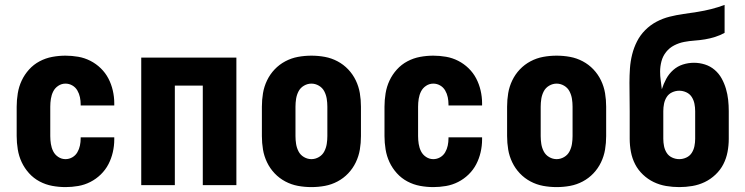

<svg xmlns="http://www.w3.org/2000/svg" viewBox="-20 -755 3040 783"><path d="M247 8Q220 8 193 3Q166 -2 141.5 -15Q117 -28 98.5 -48.5Q80 -69 68.5 -93.5Q57 -118 52.5 -145.5Q48 -173 48 -200V-320Q48 -347 52.5 -374.5Q57 -402 68.5 -426.5Q80 -451 98.5 -471.5Q117 -492 141.5 -505Q166 -518 193 -523Q220 -528 247 -528Q273 -528 299 -523.5Q325 -519 348.5 -507Q372 -495 391 -476.5Q410 -458 422 -435Q434 -412 440 -386Q446 -360 446 -334V-325H309V-329Q309 -344 306 -358.5Q303 -373 295.5 -386Q288 -399 275 -406.5Q262 -414 247 -414Q231 -414 217.5 -405Q204 -396 197 -382Q190 -368 187.5 -352Q185 -336 185 -320V-200Q185 -184 187.5 -168Q190 -152 197 -138Q204 -124 217.5 -115Q231 -106 247 -106Q262 -106 275 -113.5Q288 -121 295.5 -134Q303 -147 306 -161.5Q309 -176 309 -191V-195H446V-186Q446 -160 440 -134Q434 -108 422 -85Q410 -62 391 -43.5Q372 -25 348.5 -13Q325 -1 299 3.5Q273 8 247 8Z M556 0V-520H944V0H807V-406H693V0Z M1250 8Q1222 8 1195 3Q1168 -2 1143.5 -15Q1119 -28 1100 -48Q1081 -68 1069 -93Q1057 -118 1052.5 -145Q1048 -172 1048 -200V-320Q1048 -348 1052.5 -375Q1057 -402 1069 -427Q1081 -452 1100 -472Q1119 -492 1143.5 -505Q1168 -518 1195 -523Q1222 -528 1250 -528Q1278 -528 1305 -523Q1332 -518 1356.5 -505Q1381 -492 1400 -472Q1419 -452 1431 -427Q1443 -402 1447.5 -375Q1452 -348 1452 -320V-200Q1452 -172 1447.5 -145Q1443 -118 1431 -93Q1419 -68 1400 -48Q1381 -28 1356.5 -15Q1332 -2 1305 3Q1278 8 1250 8ZM1250 -106Q1266 -106 1280.5 -114.5Q1295 -123 1302.5 -137.5Q1310 -152 1312.5 -168Q1315 -184 1315 -200V-320Q1315 -336 1312.5 -352Q1310 -368 1302.5 -382.5Q1295 -397 1280.5 -405.5Q1266 -414 1250 -414Q1234 -414 1219.5 -405.5Q1205 -397 1197.5 -382.5Q1190 -368 1187.5 -352Q1185 -336 1185 -320V-200Q1185 -184 1187.5 -168Q1190 -152 1197.5 -137.5Q1205 -123 1219.5 -114.5Q1234 -106 1250 -106Z M1747 8Q1720 8 1693 3Q1666 -2 1641.5 -15Q1617 -28 1598.5 -48.5Q1580 -69 1568.5 -93.5Q1557 -118 1552.5 -145.5Q1548 -173 1548 -200V-320Q1548 -347 1552.5 -374.5Q1557 -402 1568.5 -426.5Q1580 -451 1598.5 -471.5Q1617 -492 1641.5 -505Q1666 -518 1693 -523Q1720 -528 1747 -528Q1773 -528 1799 -523.5Q1825 -519 1848.5 -507Q1872 -495 1891 -476.5Q1910 -458 1922 -435Q1934 -412 1940 -386Q1946 -360 1946 -334V-325H1809V-329Q1809 -344 1806 -358.5Q1803 -373 1795.5 -386Q1788 -399 1775 -406.5Q1762 -414 1747 -414Q1731 -414 1717.5 -405Q1704 -396 1697 -382Q1690 -368 1687.5 -352Q1685 -336 1685 -320V-200Q1685 -184 1687.5 -168Q1690 -152 1697 -138Q1704 -124 1717.5 -115Q1731 -106 1747 -106Q1762 -106 1775 -113.5Q1788 -121 1795.5 -134Q1803 -147 1806 -161.5Q1809 -176 1809 -191V-195H1946V-186Q1946 -160 1940 -134Q1934 -108 1922 -85Q1910 -62 1891 -43.5Q1872 -25 1848.5 -13Q1825 -1 1799 3.5Q1773 8 1747 8Z M2250 8Q2222 8 2195 3Q2168 -2 2143.5 -15Q2119 -28 2100 -48Q2081 -68 2069 -93Q2057 -118 2052.5 -145Q2048 -172 2048 -200V-320Q2048 -348 2052.5 -375Q2057 -402 2069 -427Q2081 -452 2100 -472Q2119 -492 2143.5 -505Q2168 -518 2195 -523Q2222 -528 2250 -528Q2278 -528 2305 -523Q2332 -518 2356.5 -505Q2381 -492 2400 -472Q2419 -452 2431 -427Q2443 -402 2447.5 -375Q2452 -348 2452 -320V-200Q2452 -172 2447.5 -145Q2443 -118 2431 -93Q2419 -68 2400 -48Q2381 -28 2356.5 -15Q2332 -2 2305 3Q2278 8 2250 8ZM2250 -106Q2266 -106 2280.5 -114.5Q2295 -123 2302.5 -137.5Q2310 -152 2312.5 -168Q2315 -184 2315 -200V-320Q2315 -336 2312.5 -352Q2310 -368 2302.5 -382.5Q2295 -397 2280.5 -405.5Q2266 -414 2250 -414Q2234 -414 2219.5 -405.5Q2205 -397 2197.5 -382.5Q2190 -368 2187.5 -352Q2185 -336 2185 -320V-200Q2185 -184 2187.5 -168Q2190 -152 2197.5 -137.5Q2205 -123 2219.5 -114.5Q2234 -106 2250 -106Z M2750 8Q2723 8 2696.5 3.5Q2670 -1 2646 -12.5Q2622 -24 2602 -43Q2582 -62 2570 -85.5Q2558 -109 2553 -135.5Q2548 -162 2548 -189V-302Q2548 -331 2547.5 -360Q2547 -389 2547 -418Q2547 -447 2549 -476Q2551 -505 2558 -533Q2565 -561 2578 -586.5Q2591 -612 2611.5 -632.5Q2632 -653 2657.5 -666.5Q2683 -680 2711 -687Q2739 -694 2767.5 -698Q2796 -702 2824.5 -706.5Q2853 -711 2880.5 -718Q2908 -725 2935 -735V-621Q2917 -611 2896.5 -604.5Q2876 -598 2855 -594.5Q2834 -591 2812.5 -589.5Q2791 -588 2770 -584Q2749 -580 2729.5 -570Q2710 -560 2696.5 -543Q2683 -526 2677.5 -505Q2672 -484 2672 -463Q2672 -445 2674.5 -427Q2677 -409 2679 -391Q2686 -413 2697 -433.5Q2708 -454 2725.5 -469.5Q2743 -485 2765 -492Q2787 -499 2810 -499Q2833 -499 2855 -492Q2877 -485 2894.5 -470Q2912 -455 2923 -435Q2934 -415 2940.5 -393Q2947 -371 2949.5 -348Q2952 -325 2952 -302V-189Q2952 -162 2947 -135.5Q2942 -109 2930 -85.5Q2918 -62 2898 -43Q2878 -24 2854 -12.5Q2830 -1 2803.5 3.5Q2777 8 2750 8ZM2750 -106Q2765 -106 2779 -112.5Q2793 -119 2801 -131.5Q2809 -144 2812 -159Q2815 -174 2815 -189V-302Q2815 -317 2812 -332Q2809 -347 2801 -359.5Q2793 -372 2779 -378.5Q2765 -385 2750 -385Q2735 -385 2721 -378.5Q2707 -372 2699 -359.5Q2691 -347 2688 -332Q2685 -317 2685 -302V-189Q2685 -174 2688 -159Q2691 -144 2699 -131.5Q2707 -119 2721 -112.5Q2735 -106 2750 -106Z"/></svg>

Font: Iosevka Heavy
Style: Regular
Weight: 900
Monospace: yes
Designer: Belleve Invis
Foundry: Belleve Invis
Version: Version 32.5.0; ttfautohint (v1.8.4)